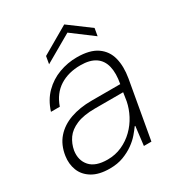

<svg xmlns="http://www.w3.org/2000/svg" viewBox="-165 -770 810 884"><g transform="rotate(-30 240.0 -328.0)"><path d="M161 12Q104 12 68.5 -9.5Q33 -31 19.5 -66Q6 -101 12 -141Q20 -195 51 -230.5Q82 -266 131.5 -283.5Q181 -301 243 -301H396Q406 -354 397 -391.5Q388 -429 359 -448.5Q330 -468 280 -468Q216 -468 170 -439Q124 -410 103 -350H56Q73 -404 108 -439Q143 -474 189 -491Q235 -508 284 -508Q353 -508 391 -481.5Q429 -455 440.5 -409.5Q452 -364 442 -305L388 0H348L360 -100H357Q347 -86 330.5 -66.5Q314 -47 289.5 -29.5Q265 -12 233.5 0Q202 12 161 12ZM173 -29Q214 -29 249.5 -45Q285 -61 312.5 -88Q340 -115 357.5 -148.5Q375 -182 382 -217L389 -262H239Q179 -262 141 -246Q103 -230 84 -203Q65 -176 59 -142Q52 -93 80.5 -61Q109 -29 173 -29ZM158 -544 165 -584 310 -668 423 -584 416 -544 304 -628Z"/></g></svg>

Font: DM Sans 36pt ExtraLight
Style: Italic
Weight: 250
Italic angle: -10°
Designer: Colophon Foundry, Jonny Pinhorn
Foundry: Colophon Foundry
Version: Version 4.004;gftools[0.9.30]